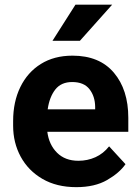

<svg xmlns="http://www.w3.org/2000/svg" viewBox="-20 -770 580 800"><path d="M297.9 9.8Q215.8 9.8 156.7 -24.7Q97.7 -59.1 66.2 -117.2Q34.7 -175.3 34.7 -246.1V-265.6Q34.7 -345.7 64.7 -407.2Q94.7 -468.8 150.1 -503.4Q205.6 -538.1 282.2 -538.1Q394.5 -538.1 454.6 -467Q514.6 -396 514.6 -279.3V-220.7H177.2Q184.1 -167 217.8 -133.5Q251.5 -100.1 306.6 -100.1Q344.7 -100.1 377.7 -115Q410.6 -129.9 434.6 -160.2L502.9 -85.9Q478 -49.8 426.5 -20Q375 9.8 297.9 9.8ZM280.8 -428.2Q234.9 -428.2 210.4 -397Q186 -365.7 178.7 -314.5H376.5V-325.2Q376 -368.7 352.8 -398.4Q329.6 -428.2 280.8 -428.2ZM198.7 -600.1 294.4 -750.5H447.3L313 -600.1Z"/></svg>

Font: Vazirmatn RD UI FD
Style: Bold
Weight: 700
Designer: Saber Rastikerdar
Foundry: Saber Rastikerdar
Version: Version 33.003